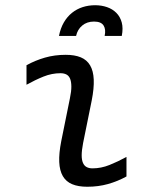

<svg xmlns="http://www.w3.org/2000/svg" viewBox="-20 -710 590 739"><path d="M466.8 -30.8Q433.1 -12.2 395.8 -1.7Q358.4 8.8 315.9 8.8Q281.2 8.8 257.8 -1Q234.4 -10.7 221.9 -32Q209.5 -53.2 208 -86.4Q206.5 -119.6 215.8 -167L249 -331.1Q254.9 -358.9 254.6 -377.7Q254.4 -396.5 249.5 -407.7Q244.6 -418.9 235.1 -423.6Q225.6 -428.2 212.9 -428.2Q179.7 -428.2 147.5 -415.3Q115.2 -402.3 82 -383.8V-459Q115.7 -477.5 153.1 -488.3Q190.4 -499 232.9 -499Q267.6 -499 291 -489.3Q314.5 -479.5 326.9 -458.3Q339.4 -437 340.8 -403.8Q342.3 -370.6 333 -323.2L299.8 -159.2Q294.4 -130.9 294.4 -112.3Q294.4 -93.8 299.6 -82.5Q304.7 -71.3 314 -66.7Q323.2 -62 335.9 -62Q369.1 -62 401.4 -75Q433.6 -87.9 466.8 -106ZM207 -571.8Q212.9 -601.6 225.8 -623.8Q238.8 -646 257.1 -660.6Q275.4 -675.3 298.1 -682.6Q320.8 -689.9 346.2 -689.9Q370.6 -689.9 391.8 -682.6Q413.1 -675.3 427.7 -660.6Q442.4 -646 448.5 -623.8Q454.6 -601.6 448.7 -571.8H382.8Q388.2 -596.7 378.7 -611.8Q369.1 -627 341.8 -627Q314.9 -627 296.6 -611.8Q278.3 -596.7 272.9 -571.8Z"/></svg>

Font: Code New Roman
Style: Italic
Weight: 400
Italic angle: -11°
Monospace: yes
Designer: Sam Radian
Foundry: Code New Roman
Version: Version 1.508 October 19, 2014